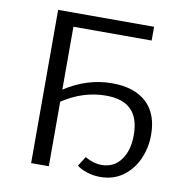

<svg xmlns="http://www.w3.org/2000/svg" viewBox="-76 -731 788 812"><g transform="rotate(10 318.0 -325.5)"><path d="M588 -205Q588 -150 566.5 -101.5Q545 -53 504 -23Q463 7 406 7Q376 7 347.5 -2.5Q319 -12 306 -24L332 -65Q368 -44 403 -44Q456 -44 486 -85Q516 -126 516 -191Q516 -264 480.5 -300Q445 -336 372 -336Q274 -336 185 -277V0H109V-658H521V-599H185V-329Q282 -392 388 -392Q484 -392 536 -344Q588 -296 588 -205Z"/></g></svg>

Font: Ysabeau SC
Style: Regular
Weight: 400
Designer: Christian Thalmann (Catharsis Fonts)
Version: Version 0.003